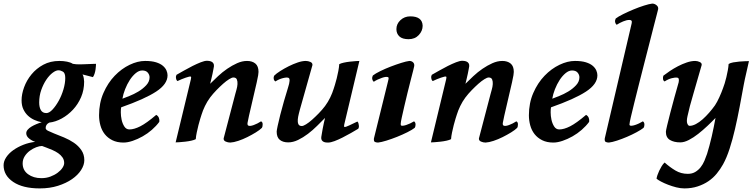

<svg xmlns="http://www.w3.org/2000/svg" viewBox="-73 -781 4199 1068"><path d="M386 -367Q391 -360 393 -346Q395 -332 395 -327Q395 -280 378 -240.5Q361 -201 333 -171Q305 -141 270.5 -122Q236 -103 201 -99Q181 -89 181 -69Q181 -60 194 -53.5Q207 -47 227 -39Q253 -29 283 -16.5Q313 -4 338 13Q363 30 379.5 54Q396 78 396 110Q396 137 378 165Q360 193 327.5 215.5Q295 238 249.5 252.5Q204 267 148 267Q54 267 0.5 231Q-53 195 -53 138Q-53 116 -38.5 94Q-24 72 0.5 54.5Q25 37 56.5 24.5Q88 12 123 8Q106 3 89.5 -10Q73 -23 73 -40Q73 -50 81 -59.5Q89 -69 101.5 -76.5Q114 -84 129.5 -90.5Q145 -97 159 -101Q138 -105 118 -114Q98 -123 82.5 -137.5Q67 -152 57 -173Q47 -194 47 -223Q47 -257 61 -295.5Q75 -334 102 -367Q129 -400 168 -421Q207 -442 257 -442Q280 -442 300 -438Q320 -434 332 -426Q341 -424 351 -423.5Q361 -423 372 -423Q379 -423 391.5 -423.5Q404 -424 417.5 -424.5Q431 -425 443 -425.5Q455 -426 461 -426Q461 -423 460.5 -414.5Q460 -406 458.5 -395Q457 -384 453.5 -372.5Q450 -361 444 -352ZM161 31Q147 31 128.5 38Q110 45 93 57.5Q76 70 64.5 88Q53 106 53 128Q53 166 83 188Q113 210 157 210Q184 210 207 201.5Q230 193 247.5 180Q265 167 274.5 152.5Q284 138 284 126Q284 108 274.5 94.5Q265 81 250.5 71Q236 61 218.5 53.5Q201 46 185 40ZM185 -152Q201 -152 219.5 -172Q238 -192 254 -221Q270 -250 280 -284Q290 -318 290 -347Q290 -375 277 -382.5Q264 -390 252 -390Q238 -390 219.5 -376Q201 -362 184.5 -337.5Q168 -313 156.5 -280.5Q145 -248 145 -211Q145 -184 154.5 -168Q164 -152 185 -152Z M601 -184Q599 -176 599 -156Q599 -136 603.5 -115Q608 -94 618.5 -77.5Q629 -61 647 -61Q673 -61 707.5 -78.5Q742 -96 796 -142Q807 -136 811 -125Q815 -114 813 -103Q796 -80 772 -59Q748 -38 720.5 -22.5Q693 -7 665 2.5Q637 12 614 12Q578 12 552 -1Q526 -14 509.5 -35Q493 -56 485.5 -83.5Q478 -111 478 -140Q478 -208 502.5 -264Q527 -320 565 -359.5Q603 -399 648 -420.5Q693 -442 734 -442Q771 -442 795 -434.5Q819 -427 833 -415Q847 -403 853 -389Q859 -375 859 -362Q859 -313 795.5 -271.5Q732 -230 601 -184ZM718 -389Q700 -389 682 -374Q664 -359 649 -336Q634 -313 623 -285Q612 -257 608 -232Q621 -237 646.5 -247Q672 -257 697 -272Q722 -287 740.5 -307Q759 -327 759 -351Q759 -365 749 -377Q739 -389 718 -389Z M1117 -412Q1116 -407 1114 -395.5Q1112 -384 1109 -370Q1106 -356 1102.5 -341.5Q1099 -327 1096 -315Q1116 -335 1140 -357.5Q1164 -380 1191 -398.5Q1218 -417 1246 -429.5Q1274 -442 1301 -442Q1330 -442 1347.5 -427.5Q1365 -413 1365 -381Q1365 -375 1363 -362Q1361 -349 1355 -322.5Q1349 -296 1338.5 -251.5Q1328 -207 1312 -137Q1306 -111 1304 -98Q1302 -85 1309 -82Q1318 -78 1338.5 -85.5Q1359 -93 1379 -106Q1388 -102 1388 -90Q1388 -82 1387 -78Q1386 -74 1384 -70Q1372 -58 1350 -44.5Q1328 -31 1303 -18.5Q1278 -6 1252.5 2.5Q1227 11 1208 12Q1195 12 1182.5 6.5Q1170 1 1171 -11L1236 -259Q1238 -267 1242.5 -282.5Q1247 -298 1248 -313Q1249 -328 1244.5 -339Q1240 -350 1225 -350Q1217 -350 1201.5 -340.5Q1186 -331 1168 -315Q1150 -299 1131 -279.5Q1112 -260 1096 -239Q1079 -216 1067 -191Q1055 -166 1048 -143Q1046 -137 1041 -121Q1036 -105 1031 -85.5Q1026 -66 1021.5 -44.5Q1017 -23 1016 -7Q1007 -2 991 1.5Q975 5 957.5 7Q940 9 925 10Q910 11 904 11L989 -341Q992 -354 988 -355Q983 -357 960 -349Q937 -341 914 -330Q909 -335 908 -338Q907 -341 906 -346Q905 -353 906 -357Q907 -361 909 -365Q927 -375 950.5 -388.5Q974 -402 998 -414Q1022 -426 1043.5 -434.5Q1065 -443 1079 -443Q1083 -443 1090 -442Q1097 -441 1103.5 -438Q1110 -435 1114 -428.5Q1118 -422 1117 -412Z M1714 -18Q1715 -23 1717 -36Q1719 -49 1722 -65Q1725 -81 1728.5 -97Q1732 -113 1735 -125Q1715 -105 1691 -81Q1667 -57 1640 -36.5Q1613 -16 1585 -2.5Q1557 11 1530 11Q1501 11 1483.5 -3Q1466 -17 1466 -49Q1466 -55 1471.5 -81Q1477 -107 1486 -142.5Q1495 -178 1506.5 -218Q1518 -258 1529 -293Q1545 -342 1532 -348Q1523 -352 1501 -346.5Q1479 -341 1459 -328Q1451 -333 1449.5 -342.5Q1448 -352 1452 -360Q1464 -372 1486 -386Q1508 -400 1533 -412.5Q1558 -425 1583 -433.5Q1608 -442 1628 -442Q1641 -442 1653.5 -436.5Q1666 -431 1665 -419L1595 -171Q1593 -163 1589 -147.5Q1585 -132 1583.5 -117Q1582 -102 1586.5 -91Q1591 -80 1606 -80Q1614 -80 1629.5 -89.5Q1645 -99 1663 -115Q1681 -131 1700 -150.5Q1719 -170 1735 -191Q1752 -214 1764 -239Q1776 -264 1783 -287Q1785 -293 1790 -309Q1795 -325 1800 -345Q1805 -365 1809 -386Q1813 -407 1814 -424Q1823 -429 1839 -432.5Q1855 -436 1872.5 -438Q1890 -440 1905 -441Q1920 -442 1926 -442L1842 -89Q1839 -76 1843 -75Q1848 -73 1870 -83.5Q1892 -94 1915 -105Q1920 -100 1921 -94.5Q1922 -89 1923 -84Q1924 -77 1923 -73Q1922 -69 1920 -65Q1902 -54 1879 -41Q1856 -28 1832.5 -16Q1809 -4 1787.5 4Q1766 12 1752 12Q1748 12 1741 11.5Q1734 11 1727.5 8Q1721 5 1717 -1Q1713 -7 1714 -18Z M2231 -413Q2231 -411 2225.5 -389.5Q2220 -368 2211.5 -335Q2203 -302 2193.5 -263.5Q2184 -225 2176 -190Q2168 -155 2162 -128Q2156 -101 2156 -93V-89Q2156 -85 2157 -84Q2159 -81 2167 -81.5Q2175 -82 2186 -85.5Q2197 -89 2208.5 -94.5Q2220 -100 2230 -106Q2238 -101 2238.5 -89.5Q2239 -78 2234 -70Q2220 -59 2193 -45.5Q2166 -32 2136 -20Q2106 -8 2077 1Q2048 10 2030 12Q2022 12 2013.5 9Q2005 6 2007 -11L2085 -327Q2087 -335 2088.5 -342.5Q2090 -350 2085 -352Q2080 -354 2071.5 -353Q2063 -352 2051.5 -348Q2040 -344 2028 -338.5Q2016 -333 2006 -326Q1991 -341 2001 -361Q2015 -372 2042.5 -385.5Q2070 -399 2100 -410.5Q2130 -422 2158.5 -431Q2187 -440 2204 -442Q2217 -442 2225 -434Q2233 -426 2231 -413ZM2132 -619Q2132 -648 2154.5 -669Q2177 -690 2209 -690Q2276 -690 2278 -638Q2278 -609 2256.5 -586Q2235 -563 2200 -563Q2165 -563 2148.5 -578.5Q2132 -594 2132 -619Z M2537 -412Q2536 -407 2534 -395.5Q2532 -384 2529 -370Q2526 -356 2522.5 -341.5Q2519 -327 2516 -315Q2536 -335 2560 -357.5Q2584 -380 2611 -398.5Q2638 -417 2666 -429.5Q2694 -442 2721 -442Q2750 -442 2767.5 -427.5Q2785 -413 2785 -381Q2785 -375 2783 -362Q2781 -349 2775 -322.5Q2769 -296 2758.5 -251.5Q2748 -207 2732 -137Q2726 -111 2724 -98Q2722 -85 2729 -82Q2738 -78 2758.5 -85.5Q2779 -93 2799 -106Q2808 -102 2808 -90Q2808 -82 2807 -78Q2806 -74 2804 -70Q2792 -58 2770 -44.5Q2748 -31 2723 -18.5Q2698 -6 2672.5 2.5Q2647 11 2628 12Q2615 12 2602.5 6.5Q2590 1 2591 -11L2656 -259Q2658 -267 2662.5 -282.5Q2667 -298 2668 -313Q2669 -328 2664.5 -339Q2660 -350 2645 -350Q2637 -350 2621.5 -340.5Q2606 -331 2588 -315Q2570 -299 2551 -279.5Q2532 -260 2516 -239Q2499 -216 2487 -191Q2475 -166 2468 -143Q2466 -137 2461 -121Q2456 -105 2451 -85.5Q2446 -66 2441.5 -44.5Q2437 -23 2436 -7Q2427 -2 2411 1.5Q2395 5 2377.5 7Q2360 9 2345 10Q2330 11 2324 11L2409 -341Q2412 -354 2408 -355Q2403 -357 2380 -349Q2357 -341 2334 -330Q2329 -335 2328 -338Q2327 -341 2326 -346Q2325 -353 2326 -357Q2327 -361 2329 -365Q2347 -375 2370.5 -388.5Q2394 -402 2418 -414Q2442 -426 2463.5 -434.5Q2485 -443 2499 -443Q2503 -443 2510 -442Q2517 -441 2523.5 -438Q2530 -435 2534 -428.5Q2538 -422 2537 -412Z M2992 -184Q2990 -176 2990 -156Q2990 -136 2994.5 -115Q2999 -94 3009.5 -77.5Q3020 -61 3038 -61Q3064 -61 3098.5 -78.5Q3133 -96 3187 -142Q3198 -136 3202 -125Q3206 -114 3204 -103Q3187 -80 3163 -59Q3139 -38 3111.5 -22.5Q3084 -7 3056 2.5Q3028 12 3005 12Q2969 12 2943 -1Q2917 -14 2900.5 -35Q2884 -56 2876.5 -83.5Q2869 -111 2869 -140Q2869 -208 2893.5 -264Q2918 -320 2956 -359.5Q2994 -399 3039 -420.5Q3084 -442 3125 -442Q3162 -442 3186 -434.5Q3210 -427 3224 -415Q3238 -403 3244 -389Q3250 -375 3250 -362Q3250 -313 3186.5 -271.5Q3123 -230 2992 -184ZM3109 -389Q3091 -389 3073 -374Q3055 -359 3040 -336Q3025 -313 3014 -285Q3003 -257 2999 -232Q3012 -237 3037.5 -247Q3063 -257 3088 -272Q3113 -287 3131.5 -307Q3150 -327 3150 -351Q3150 -365 3140 -377Q3130 -389 3109 -389Z M3588 -730Q3588 -729 3581 -702.5Q3574 -676 3563 -633Q3552 -590 3538 -535Q3524 -480 3509 -422Q3494 -364 3480 -308Q3466 -252 3454.5 -206Q3443 -160 3436 -129.5Q3429 -99 3429 -93Q3429 -91 3428.5 -88.5Q3428 -86 3430 -84Q3432 -81 3440 -81.5Q3448 -82 3459 -85.5Q3470 -89 3481.5 -94.5Q3493 -100 3503 -106Q3511 -101 3511.5 -89.5Q3512 -78 3507 -70Q3493 -59 3468 -45.5Q3443 -32 3415 -20Q3387 -8 3359.5 1Q3332 10 3314 12Q3306 12 3297.5 9Q3289 6 3291 -11L3439 -644Q3440 -648 3441 -653Q3442 -658 3441.5 -661.5Q3441 -665 3438 -667.5Q3435 -670 3427 -670Q3413 -670 3393.5 -662Q3374 -654 3357 -643Q3342 -658 3352 -678Q3366 -689 3393.5 -702.5Q3421 -716 3451 -728.5Q3481 -741 3509.5 -750Q3538 -759 3555 -761Q3568 -761 3579 -752Q3590 -743 3588 -730Z M3860 75Q3866 55 3873 30Q3880 5 3886 -22Q3892 -49 3897.5 -75.5Q3903 -102 3907 -125Q3887 -104 3862 -80.5Q3837 -57 3811 -36.5Q3785 -16 3759 -2.5Q3733 11 3711 11Q3676 11 3653.5 -2.5Q3631 -16 3631 -48Q3631 -54 3638 -83.5Q3645 -113 3655.5 -153.5Q3666 -194 3678.5 -239.5Q3691 -285 3702 -323Q3707 -348 3694 -349Q3683 -351 3663.5 -346Q3644 -341 3624 -328Q3616 -332 3615 -342Q3614 -352 3617 -360Q3631 -371 3652.5 -385.5Q3674 -400 3698 -412.5Q3722 -425 3747 -433.5Q3772 -442 3794 -442Q3807 -442 3819.5 -436Q3832 -430 3830 -419Q3806 -333 3784 -259.5Q3762 -186 3751 -134Q3745 -107 3750 -94Q3755 -81 3763 -81Q3779 -81 3798 -91Q3817 -101 3835.5 -117.5Q3854 -134 3871.5 -154Q3889 -174 3904 -195Q3916 -213 3928.5 -240.5Q3941 -268 3949 -291Q3953 -301 3958 -317Q3963 -333 3967.5 -352Q3972 -371 3975.5 -390Q3979 -409 3980 -425Q3989 -431 4005.5 -434Q4022 -437 4039.5 -438.5Q4057 -440 4072 -440.5Q4087 -441 4093 -441Q4087 -412 4078.5 -376.5Q4070 -341 4064 -309Q4053 -248 4041 -185Q4029 -122 4015.5 -63.5Q4002 -5 3985.5 46Q3969 97 3949 133Q3934 160 3914 184.5Q3894 209 3867.5 227Q3841 245 3807.5 256Q3774 267 3734 267Q3712 267 3688.5 261Q3665 255 3643 246.5Q3621 238 3604 229Q3587 220 3579 213Q3580 205 3584 193Q3588 181 3594 168.5Q3600 156 3607.5 143.5Q3615 131 3624 123Q3653 149 3684 167.5Q3715 186 3753 186Q3777 186 3794.5 175.5Q3812 165 3824.5 149Q3837 133 3845.5 113Q3854 93 3860 75Z"/></svg>

Font: Lusitana
Style: Bold Italic
Weight: 700
Designer: Ana Paula Megda
Foundry: Ana Paula Megda
Version: Version 1.000; ttfautohint (v1.1) -l 8 -r 50 -G 200 -x 14 -D